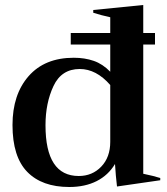

<svg xmlns="http://www.w3.org/2000/svg" viewBox="-20 -738 668 768"><path d="M30 -238Q30 -360 94.5 -433.5Q159 -507 275 -507Q319 -507 355 -494.5Q391 -482 421 -451V-560H263V-606H421V-669Q384 -677 353 -687V-698L553 -718V-606H600V-560H553V-43Q596 -34 621 -26V-17L448 8Q443 -33 440 -82Q413 -37 366.5 -13.5Q320 10 257 10Q148 10 89 -50.5Q30 -111 30 -238ZM421 -171V-398Q365 -462 299 -462Q226 -462 194 -394Q162 -326 162 -237Q162 -34 295 -34Q349 -34 385 -71.5Q421 -109 421 -171Z"/></svg>

Font: Trirong SemiBold
Style: Regular
Weight: 600
Designer: Katatrad Team
Foundry: CadsonDemak
Version: Version 1.000